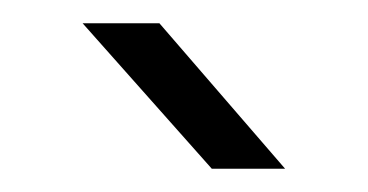

<svg xmlns="http://www.w3.org/2000/svg" viewBox="-20 -761 316 165"><path d="M51 -741H117L225 -616H162Z"/></svg>

Font: Metropolitano Light
Style: Regular
Weight: 300
Designer: Fonts by Alex Slobzheninov & Chris M. Simpson / Changes by Cristiano Sobral
Foundry: Fonts by Alex Slobzheninov & Chris M. Simpson / Changes by Cristiano Sobral
Version: Version 1.00;August 30, 2020;FontCreator 13.0.0.2681 64-bit